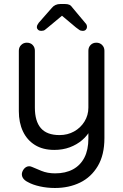

<svg xmlns="http://www.w3.org/2000/svg" viewBox="-20 -738 615 958"><path d="M461 -525Q478 -525 489.5 -513.5Q501 -502 501 -485V-49Q501 35 468 90.5Q435 146 379.5 173Q324 200 254 200Q215 200 179 192Q143 184 120 171Q101 162 93.5 148.5Q86 135 91 120Q98 102 111.5 95Q125 88 140 95Q156 102 186.5 114.5Q217 127 255 127Q307 127 344 107Q381 87 401 48.5Q421 10 421 -47V-118L433 -93Q417 -62 390 -39Q363 -16 328 -3Q293 10 251 10Q194 10 154.5 -14.5Q115 -39 94.5 -82.5Q74 -126 74 -183V-485Q74 -502 85.5 -513.5Q97 -525 114 -525Q132 -525 143 -513.5Q154 -502 154 -485V-201Q154 -133 184 -98.5Q214 -64 277 -64Q317 -64 349.5 -82Q382 -100 401.5 -131.5Q421 -163 421 -201V-485Q421 -502 432 -513.5Q443 -525 461 -525ZM303 -671 219 -601Q210 -593 203.5 -588.5Q197 -584 185 -584Q176 -584 170 -589.5Q164 -595 164 -602Q164 -608 166 -612.5Q168 -617 173 -624L238 -698Q254 -718 281 -718H304Q318 -718 326.5 -714Q335 -710 343 -698L405 -624Q411 -618 412.5 -613Q414 -608 414 -603Q414 -596 408.5 -590Q403 -584 393 -584Q382 -584 375.5 -589Q369 -594 359 -601L272 -674Z"/></svg>

Font: Quicksand Light Medium
Style: Regular
Weight: 500
Version: Version 3.006